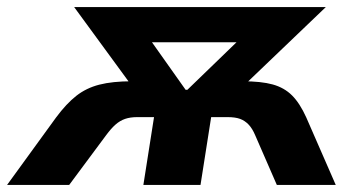

<svg xmlns="http://www.w3.org/2000/svg" viewBox="-60 -521 1009 541"><path d="M-40 0 98 -190Q127 -229 155 -251Q183 -273 220 -282.5Q257 -292 312 -292H365L329 -255L149 -501H858L601 -255L570 -292H624Q676 -292 708.5 -283Q741 -274 763 -252Q785 -230 803 -190L886 0H720L659 -140Q651 -159 640.5 -170Q630 -181 616.5 -186Q603 -191 581 -191H535L505 0H344L374 -191H327Q307 -191 292.5 -186Q278 -181 265.5 -170Q253 -159 239 -140L135 0ZM463 -268H468L652 -446L645 -402H325L337 -446Z"/></svg>

Font: Nunito Sans 8pt ExtraBold
Style: Italic
Weight: 800
Italic angle: -9°
Version: Version 3.101;gftools[0.9.27]